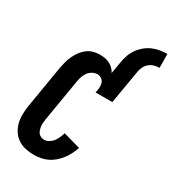

<svg xmlns="http://www.w3.org/2000/svg" viewBox="-227 -1076 1077 1203"><g transform="rotate(30 311.5 -475.0)"><path d="M394 -766Q398 -792 407 -818Q416 -844 432 -867Q448 -890 470 -908.5Q492 -927 517.5 -938Q543 -949 569.5 -953.5Q596 -958 622 -958L623 -858Q604 -858 585 -852.5Q566 -847 550.5 -834Q535 -821 526.5 -803Q518 -785 515 -766ZM212 8Q181 8 151 1.5Q121 -5 96.5 -21.5Q72 -38 56 -62.5Q40 -87 32.5 -116Q25 -145 25.5 -176.5Q26 -208 31 -240L82 -545Q86 -567 92 -590Q98 -613 108 -635Q118 -657 132.5 -677.5Q147 -698 166.5 -713.5Q186 -729 209.5 -736Q233 -743 256 -743Q276 -743 294.5 -740Q313 -737 329 -729Q345 -721 358 -708.5Q371 -696 379 -680L394 -766H515L474 -524H353L356 -540Q359 -556 359 -571.5Q359 -587 353 -600Q347 -613 334.5 -621Q322 -629 307 -629Q289 -629 271.5 -619.5Q254 -610 243 -594.5Q232 -579 226 -561.5Q220 -544 217 -526L166 -221Q164 -208 163 -195Q162 -182 163.5 -170Q165 -158 168.5 -146Q172 -134 179 -125Q186 -116 197.5 -111Q209 -106 222 -106Q239 -106 255.5 -116Q272 -126 283 -141Q294 -156 301 -172.5Q308 -189 313 -206L437 -171Q429 -147 417.5 -124Q406 -101 390 -80Q374 -59 354 -41.5Q334 -24 310.5 -12.5Q287 -1 261.5 3.5Q236 8 212 8Z"/></g></svg>

Font: Iosevka Heavy
Style: Italic
Weight: 900
Italic angle: -9°
Monospace: yes
Designer: Belleve Invis
Foundry: Belleve Invis
Version: Version 32.5.0; ttfautohint (v1.8.4)